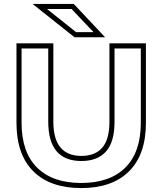

<svg xmlns="http://www.w3.org/2000/svg" viewBox="-20 -934 828 979"><path d="M90 -308Q90 -158 169 -79.5Q248 -1 394 -1Q540 -1 619 -79.5Q698 -158 698 -308V-687H564V-314Q564 -210 520.5 -161.5Q477 -113 395 -113Q226 -113 226 -314V-687H90ZM64 -713H252V-314Q252 -139 395 -139Q465 -139 501.5 -181Q538 -223 538 -314V-713H724V-308Q724 -146 638 -60.5Q552 25 394 25Q236 25 150 -60.5Q64 -146 64 -308ZM368 -770H457L345 -888H220ZM146 -914H356L516 -744H360Z"/></svg>

Font: CMG Sans Outline
Style: Outline
Weight: 700
Designer: Julieta Ulanovsky
Foundry: Julieta Ulanovsky
Version: Version 7.200